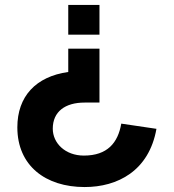

<svg xmlns="http://www.w3.org/2000/svg" viewBox="-20 -560 702 775"><path d="M255.5 -540V-420H381.5V-540ZM50 -46C50 109 164 195 321.5 195C455 195 581.5 129.5 611.5 -40L469.5 -61C456 17 413 68 318.5 68C243 68 193 17.5 193 -40.5C193 -109.5 243 -146 321.5 -146H381.5V-363.5H255.5V-269.5C124.5 -251 50 -171 50 -46Z"/></svg>

Font: Vela Sans ExtBd
Style: Regular
Weight: 800
Designer: Principal design: Mikhail Sharanda - project Manrope.
Design modification: Ravid Balaliev
Foundry: Mikhail Sharanda
Version: Version 1.001